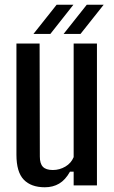

<svg xmlns="http://www.w3.org/2000/svg" viewBox="-20 -784 484 812"><path d="M169.5 8Q111.5 8 80.5 -24.2Q49.5 -56.5 49.5 -129.5V-600H147.5L148.5 -121.5Q148.5 -92 161.5 -78.5Q174.5 -65 203.5 -65Q232 -65 256.5 -79.5Q281 -94 291.5 -119.5V-600H390V0H291.5V-58H276Q256.5 -23 230.2 -7.5Q204 8 169.5 8ZM121.5 -640.5 219.5 -764H290.5L193 -640.5ZM249 -640.5 347 -764H418.5L320.5 -640.5Z"/></svg>

Font: Big Shoulders Text Thin SemiBold
Style: Regular
Weight: 600
Version: Version 2.002